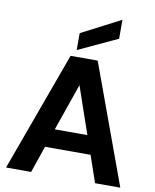

<svg xmlns="http://www.w3.org/2000/svg" viewBox="-101 -1033 896 1109"><g transform="rotate(10 347.0 -478.5)"><path d="M12 0 267 -700H426L682 0H534L480 -157H213L159 0ZM251 -266H442L347 -542ZM296 -739V-838L526 -957V-846Z"/></g></svg>

Font: Host Grotesk Black
Style: Regular
Weight: 900
Designer: Doğukan Karapınar based on Poppins by Indian Type Foundry, Jonny Pinhorn
Foundry: Element Type
Version: Version 1.000; ttfautohint (v1.8.4.7-5d5b);gftools[0.9.33]